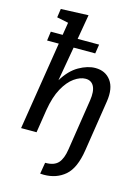

<svg xmlns="http://www.w3.org/2000/svg" viewBox="-146 -855 859 1175"><g transform="rotate(15 283.5 -267.0)"><path d="M59 -559 67 -617H142L155 -697L82 -712L90 -767L264 -774L237 -617H373L364 -559H227L189 -342Q231 -411 285.5 -442Q340 -473 389 -473Q453 -473 487.5 -426Q522 -379 509 -294L459 28Q441 146 386.5 193Q332 240 252 240Q241 240 229 239L241 167H244Q298 167 323.5 139Q349 111 358 50L408 -273Q417 -332 401 -363Q385 -394 348 -394Q314 -394 276.5 -367.5Q239 -341 209 -286.5Q179 -232 165 -147L142 0H44L133 -559Z"/></g></svg>

Font: Bitter Medium
Style: Italic
Weight: 500
Italic angle: -9°
Designer: Sol Matas, and Bitter project Authors
Foundry: Sol Matas
Version: Version 2.001